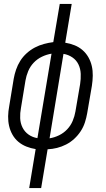

<svg xmlns="http://www.w3.org/2000/svg" viewBox="-20 -755 540 980"><path d="M129 205 162 6Q137 2 114.5 -7Q92 -16 74 -31Q56 -46 44 -67Q32 -88 26.5 -112Q21 -136 21.5 -161.5Q22 -187 27 -213L50 -353Q54 -376 62 -399.5Q70 -423 83.5 -444.5Q97 -466 116.5 -483.5Q136 -501 158 -512.5Q180 -524 204 -530.5Q228 -537 252 -540L285 -735H346L313 -537Q338 -533 360.5 -524Q383 -515 401 -499.5Q419 -484 431 -463Q443 -442 448.5 -418Q454 -394 453.5 -368.5Q453 -343 449 -317L425 -177Q421 -154 413.5 -130.5Q406 -107 392 -85.5Q378 -64 359 -46.5Q340 -29 317.5 -17.5Q295 -6 271 0Q247 6 223 7L190 205ZM171 -50 243 -481Q218 -477 194 -465.5Q170 -454 152 -435Q134 -416 124 -392Q114 -368 110 -344L87 -204Q82 -178 83 -152Q84 -126 95 -104Q106 -82 126 -68Q146 -54 171 -50ZM233 -49Q258 -53 281.5 -64.5Q305 -76 323 -95Q341 -114 351 -138Q361 -162 365 -186L389 -326Q393 -352 392 -378Q391 -404 380.5 -426Q370 -448 349.5 -462Q329 -476 304 -480Z"/></svg>

Font: Iosevka Slab Light
Style: Italic
Weight: 300
Italic angle: -9°
Monospace: yes
Designer: Belleve Invis
Foundry: Belleve Invis
Version: Version 11.1.1; ttfautohint (v1.8.3)